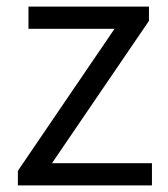

<svg xmlns="http://www.w3.org/2000/svg" viewBox="-20 -560 508 580"><path d="M34 -44 326 -473H66V-540H430V-497L137 -67H439V0H34Z"/></svg>

Font: Noto Sans CJK KR DemiLight
Style: Regular
Weight: 350
Designer: Ryoko NISHIZUKA à€õÀ (kana & ideographs); Paul D. Hunt (Latin, Greek & Cyrillic); Wenlong ZHANG NG  (bopomofo); Sandoll 
Foundry: Adobe Systems Incorporated
Version: Version 1.004 April 21, 2017